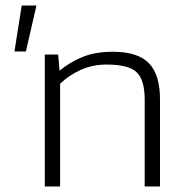

<svg xmlns="http://www.w3.org/2000/svg" viewBox="-20 -670 665 690"><path d="M32 -485 58 -650H111L73 -485ZM141 0V-474H189L194 -416Q230 -446 276 -465Q322 -484 386 -484Q475 -484 515 -443Q555 -402 555 -313V0H500V-312Q500 -382 471.5 -410Q443 -438 363 -438Q313 -438 270.5 -419Q228 -400 196 -369V0Z"/></svg>

Font: Kanit ExtraLight
Style: Regular
Weight: 275
Designer: Katatrad Team
Foundry: CadsonDemak
Version: Version 2.000; ttfautohint (v1.8.3)